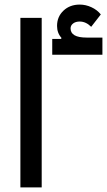

<svg xmlns="http://www.w3.org/2000/svg" viewBox="-20 -818 467 838"><path d="M69 -740H162V0H69ZM208 -648H247L248 -653Q229 -674 229 -705Q229 -745 257 -771.5Q285 -798 328 -798Q354 -798 379 -786.5Q404 -775 420 -755L378 -701Q355 -724 328 -724Q310 -724 299 -715.5Q288 -707 288 -694Q288 -654 358 -654H427V-579H208Z"/></svg>

Font: IBM Plex Sans Arabic Medm
Style: Regular
Weight: 500
Designer: Mike Abbink, Paul van der Laan, Pieter van Rosmalen, Wael Morcos, Khajak Apelian
Foundry: Bold Monday
Version: Version 1.005